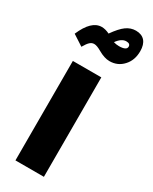

<svg xmlns="http://www.w3.org/2000/svg" viewBox="-257 -1013 849 1067"><g transform="rotate(30 168.0 -479.5)"><path d="M53.2 -638.2V0H235.8V-638.2ZM148.9 -869.1C130.9 -877.9 114.3 -882.3 98.6 -882.3C54.2 -882.3 17.1 -846.2 -13.7 -774.4L54.7 -730C76.2 -767.1 89.8 -779.3 109.9 -779.3C121.6 -779.3 137.2 -773.4 156.2 -762.2C183.1 -746.6 207.5 -738.8 229.5 -738.8C264.2 -738.8 293.5 -751.5 316.4 -776.9C339.4 -801.8 350.6 -833.5 350.6 -872.1C350.6 -928.2 323.7 -959.5 273.4 -959.5C251.5 -959.5 231 -952.6 211.9 -939C192.9 -925.3 171.9 -901.9 148.9 -869.1ZM198.7 -842.8C217.3 -868.7 236.3 -881.3 256.3 -881.3C273.4 -881.3 282.2 -875 282.2 -861.8C282.2 -845.7 265.6 -837.4 232.9 -837.4C220.7 -837.4 209 -839.4 198.7 -842.8Z"/></g></svg>

Font: Estedad Black
Style: Regular
Weight: 900
Designer: Amin Abedi
Version: Version 7.3